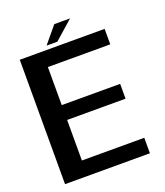

<svg xmlns="http://www.w3.org/2000/svg" viewBox="-143 -882 839 979"><g transform="rotate(-20 276.0 -393.0)"><path d="M40 0H500.5V-84H162V-304H479V-384.5H162V-591H500.5V-675H40ZM193 -696H251.5L353 -785.5H267.5Z"/></g></svg>

Font: Anybody Thin Medium
Style: Regular
Weight: 500
Version: Version 1.113;gftools[0.9.25]